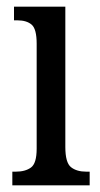

<svg xmlns="http://www.w3.org/2000/svg" viewBox="-20 -556 300 576"><path d="M17 0V-41H27Q56 -41 73 -53.5Q90 -66 90 -110V-425Q90 -469 75 -482Q60 -495 32 -495H22V-536H176V-115Q176 -68 193 -54.5Q210 -41 239 -41H249V0Z"/></svg>

Font: Noto Serif Lao ExtraCondensed
Style: Regular
Weight: 400
Width: 2
Designer: Monotype Design Team
Foundry: Monotype Imaging Inc.
Version: Version 2.003; ttfautohint (v1.8.4.7-5d5b)